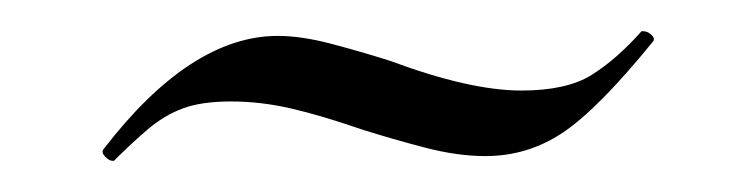

<svg xmlns="http://www.w3.org/2000/svg" viewBox="-20 -255 483 123"><path d="M52 -152Q50 -152 47.5 -154.5Q45 -157 46 -159Q102 -232 158 -232Q173 -232 192 -227Q211 -222 230 -216Q281 -197 314 -197Q343 -197 359 -207Q375 -217 391 -235H392Q395 -235 397.5 -232.5Q400 -230 398 -228Q363 -185 340.5 -170Q318 -155 291 -155Q273 -155 252 -160.5Q231 -166 212 -172Q186 -181 166.5 -185.5Q147 -190 128 -190Q109 -190 97 -185.5Q85 -181 74.5 -172Q64 -163 53 -152Z"/></svg>

Font: Cormorant Infant
Style: Italic
Weight: 400
Italic angle: -10°
Designer: Christian Thalmann (Catharsis Fonts)
Foundry: Catharsis Fonts
Version: Version 4.000